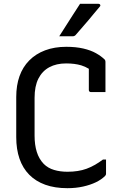

<svg xmlns="http://www.w3.org/2000/svg" viewBox="-20 -965 640 1005"><path d="M333 20Q267 20 217 2Q167 -16 133 -50.5Q99 -85 82 -134.5Q65 -184 65 -247V-457Q65 -518 82 -566Q99 -614 133 -648.5Q167 -683 216 -701.5Q265 -720 327 -720Q377 -720 416 -711Q455 -702 482.5 -686.5Q510 -671 527 -654Q529 -653 530 -650.5Q531 -648 531.5 -645.5Q532 -643 532 -641V-483H456Q451 -483 448 -486Q445 -489 445 -494V-605Q425 -617 405 -623Q371 -633 326 -633Q275 -633 238 -613Q201 -593 181 -553.5Q161 -514 161 -453V-255Q161 -207 172.5 -170Q184 -133 209 -107Q231 -85 263 -75.5Q295 -66 333 -66Q390 -66 432.5 -81.5Q475 -97 519 -130H535V-56Q535 -52 533.5 -49Q532 -46 530 -44Q511 -25 482 -11Q453 3 415 11.5Q377 20 333 20ZM399 -945H496Q502 -945 504.5 -940Q507 -935 502 -930Q484 -909 470.5 -892.5Q457 -876 444.5 -861Q432 -846 416 -828Q400 -810 377 -783Q375 -780 370.5 -777.5Q366 -775 360 -775H290Q310 -806 327 -833Q344 -860 361.5 -887Q379 -914 399 -945Z"/></svg>

Font: Code D OnePiece
Style: Regular
Weight: 400
Version: Version 1.085; ttfautohint (v1.8.4.7-5d5b);Nerd Fonts 3.0.2